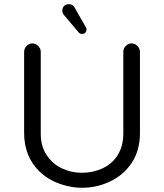

<svg xmlns="http://www.w3.org/2000/svg" viewBox="-20 -888 780 913"><path d="M370.1 -726.6Q384.8 -726.6 389.6 -739.3Q391.6 -743.2 391.6 -747.1Q391.6 -753.9 384.8 -764.6L335 -851.6L329.1 -859.4Q321.3 -868.2 307.6 -868.2Q293.9 -868.2 285.2 -859.9Q276.4 -851.6 276.4 -836.9Q276.4 -824.2 285.2 -815.4Q353.5 -734.4 354.5 -733.4Q360.4 -726.6 370.1 -726.6ZM645.5 -255.9V-641.6Q645.5 -657.2 633.3 -669.4Q621.1 -681.6 605.5 -681.6Q594.7 -681.6 588.9 -677.7Q566.4 -664.1 566.4 -641.6V-252.9Q566.4 -171.9 516.6 -121.1Q495.1 -100.6 466.8 -86.9Q420.9 -66.4 369.6 -66.4Q318.4 -66.4 273.4 -87.9Q228.5 -109.4 202.1 -150.4Q173.8 -191.4 173.8 -252.9V-641.6Q173.8 -657.2 161.6 -669.4Q149.4 -681.6 133.8 -681.6Q118.2 -681.6 106.4 -669.4Q94.7 -657.2 94.7 -641.6V-255.9Q94.7 -145.5 166 -74.2Q219.7 -21.5 302.7 -2.9Q335.9 4.9 370.1 4.9Q441.4 4.9 503.9 -25.4Q566.4 -54.7 605.5 -112.3Q645.5 -171.9 645.5 -255.9Z"/></svg>

Font: FakePearl
Style: Light
Weight: 350
Version: Version 1.2